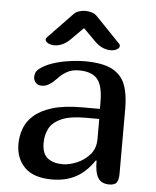

<svg xmlns="http://www.w3.org/2000/svg" viewBox="-52 -755 649 799"><g transform="rotate(5 273.0 -355.5)"><path d="M370 -95Q337 -46 294.5 -23Q252 0 194 0Q118 0 80.5 -37.5Q43 -75 43 -135Q43 -167 54 -198.5Q65 -230 93 -255Q121 -280 170 -295Q219 -310 295 -310H368V-338Q368 -407 344.5 -434.5Q321 -462 268 -462Q237 -462 215.5 -449Q194 -436 180 -420Q165 -404 150 -394.5Q135 -385 119 -385Q101 -385 92.5 -395.5Q84 -406 84 -419Q84 -440 100 -452.5Q116 -465 139 -475Q173 -489 214.5 -495.5Q256 -502 288 -502Q362 -502 402 -481.5Q442 -461 457.5 -421Q473 -381 473 -321V-47Q473 -25 465.5 -12.5Q458 0 434 0Q401 0 387 -22.5Q373 -45 373 -94ZM311 -268Q247 -268 211 -252Q175 -236 161 -209Q147 -182 147 -149Q147 -103 171 -85Q195 -67 234 -67Q259 -67 290.5 -79.5Q322 -92 345.5 -118Q369 -144 369 -184V-268ZM273 -639 221 -587Q205 -571 188 -564Q171 -557 156 -557Q140 -557 129 -563.5Q118 -570 118 -578Q118 -583 122 -587L224 -693Q232 -702 245.5 -706.5Q259 -711 273 -711Q287 -711 300.5 -706.5Q314 -702 322 -693L424 -587Q428 -583 428 -578Q428 -570 417.5 -563.5Q407 -557 390 -557Q375 -557 358 -564Q341 -571 325 -587Z"/></g></svg>

Font: Marmelad
Style: Regular
Weight: 400
Designer: Manvel Shmavonyan
Foundry: Cyreal
Version: Version 1.110; ttfautohint (v1.8.4.7-5d5b)